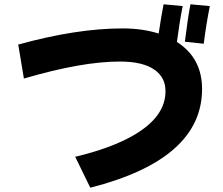

<svg xmlns="http://www.w3.org/2000/svg" viewBox="-20 -854 1040 894"><path d="M957 -825.7Q940.4 -743.2 928.7 -650.4L840.8 -659.7Q855.5 -776.9 866.7 -834ZM920.9 -439.5Q920.9 -112.3 400.4 20L330.1 -124Q495.1 -163.1 598.6 -222.2Q751 -309.1 750.5 -429.2Q751 -492.2 700.7 -528.3Q646.5 -567.4 538.6 -567.4Q362.8 -567.9 91.3 -488.3L64.9 -646.5Q336.9 -721.7 550.3 -721.7Q643.6 -721.7 718.8 -697.8Q730.5 -777.3 741.7 -834L830.6 -825.7Q815.4 -748.5 803.7 -658.7Q920.9 -584 920.9 -439.5Z"/></svg>

Font: Droid Sans
Style: Regular
Weight: 400
Foundry: Ascender Corporation
Version: Version 1.00 build 114